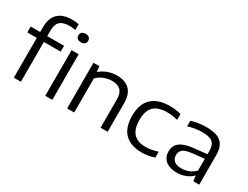

<svg xmlns="http://www.w3.org/2000/svg" viewBox="-73 -1393 2557 1977"><g transform="rotate(30 1205.5 -404.0)"><path d="M347.5 -818Q390.5 -818 430 -810.5V-741Q393.5 -748.5 356.5 -748.5Q281.5 -748.5 246.2 -715.2Q211 -682 211 -606V-542.5H411V-473H211V0H127V-473H14.5V-542.5H127V-601Q127 -707.5 183.5 -762.8Q240 -818 347.5 -818ZM600.5 -710.5Q600.5 -686.5 585.5 -673.5Q570.5 -660.5 542.5 -660.5Q514.5 -660.5 499.5 -673.5Q484.5 -686.5 484.5 -710.5Q484.5 -734.5 499.5 -747.8Q514.5 -761 542.5 -761Q570.5 -761 585.5 -747.8Q600.5 -734.5 600.5 -710.5ZM500.5 0V-542.5H584.5V0Z M760.5 -542.5H830.5L836.5 -480.5H842Q881.5 -514.5 932.5 -532.8Q983.5 -551 1039 -551Q1134.5 -551 1188.2 -499.5Q1242 -448 1242 -338.5V0H1158V-336Q1158 -411 1123.2 -444.2Q1088.5 -477.5 1021.5 -477.5Q974 -477.5 926.5 -459.5Q879 -441.5 844.5 -404.5V0H760.5Z M1378 -271Q1378 -410.5 1452 -480.8Q1526 -551 1668 -551Q1741 -551 1800.5 -533.5V-464Q1768 -472.5 1738 -476.8Q1708 -481 1674.5 -481Q1568 -481 1516.2 -430.8Q1464.5 -380.5 1464.5 -272.5Q1464.5 -163 1513 -111.5Q1561.5 -60 1657.5 -60Q1689.5 -60 1723.5 -66Q1757.5 -72 1800.5 -85.5V-16Q1729.5 9.5 1649 9.5Q1517.5 9.5 1447.8 -60.8Q1378 -131 1378 -271Z M2331 -348.5V0H2260L2254 -61.5H2248.5Q2218 -29 2169.8 -10Q2121.5 9 2068.5 9Q2010.5 9 1969.2 -9.2Q1928 -27.5 1906.8 -61Q1885.5 -94.5 1885.5 -139.5Q1885.5 -210 1936.8 -248.8Q1988 -287.5 2101 -298.5L2248 -314.5V-352.5Q2248 -404 2230.5 -432.8Q2213 -461.5 2178.8 -473Q2144.5 -484.5 2089 -484.5Q2050.5 -484.5 2007 -478Q1963.5 -471.5 1923 -458V-524Q1961 -537 2008 -544Q2055 -551 2099 -551Q2178 -551 2228.8 -532Q2279.5 -513 2305.2 -468.5Q2331 -424 2331 -348.5ZM2248 -119.5V-260L2106 -244.5Q2033.5 -236 2002.2 -212.5Q1971 -189 1971 -146Q1971 -101.5 2000 -77.2Q2029 -53 2087.5 -53Q2132.5 -53 2174 -69.8Q2215.5 -86.5 2248 -119.5Z"/></g></svg>

Font: Encode Sans Expanded
Style: Regular
Weight: 400
Width: 7
Designer: Multiple Designers
Foundry: Impallari Type
Version: Version 2.000